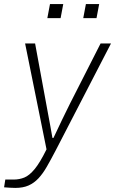

<svg xmlns="http://www.w3.org/2000/svg" viewBox="-51 -739 564 941"><path d="M24 182Q14 182 -3 181Q-20 180 -31 179L-25 141H16Q44 141 68.5 131Q93 121 119 89.5Q145 58 177 -7L72 -526H121L175 -233Q179 -212 184.5 -181.5Q190 -151 196 -119.5Q202 -88 206 -63H211Q220 -81 230.5 -104Q241 -127 252.5 -150.5Q264 -174 274.5 -195.5Q285 -217 293 -233L442 -526H493L221 0Q198 44 178.5 78Q159 112 137.5 135Q116 158 89 170Q62 182 24 182ZM181 -650 194 -719H259L246 -650ZM357 -650 370 -719H435L422 -650Z"/></svg>

Font: Archivo SemiBold Thin
Style: Italic
Weight: 250
Italic angle: -10°
Version: Version 2.001